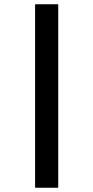

<svg xmlns="http://www.w3.org/2000/svg" viewBox="-20 -880 438 900"><path d="M144.5 0V-860H253V0Z"/></svg>

Font: Spartan Thin SemiBold
Style: Regular
Weight: 600
Version: Version 1.004